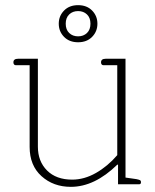

<svg xmlns="http://www.w3.org/2000/svg" viewBox="-20 -715 602 745"><path d="M208 -623Q208 -653 228.5 -674Q249 -695 283 -695Q317 -695 337.5 -674Q358 -653 358 -623Q358 -593 337.5 -572Q317 -551 283 -551Q249 -551 228.5 -572Q208 -593 208 -623ZM331 -623Q331 -646 317.5 -659Q304 -672 283 -672Q262 -672 248.5 -659Q235 -646 235 -623Q235 -600 248.5 -587Q262 -574 283 -574Q304 -574 317.5 -587Q331 -600 331 -623ZM95 -145V-462H41Q37 -462 34.5 -465Q32 -468 32 -473Q32 -487 50 -487H127V-146Q127 -89 162.5 -53.5Q198 -18 260 -18Q307 -18 352.5 -44Q398 -70 435 -113V-462H381Q377 -462 374.5 -465Q372 -468 372 -473Q372 -487 390 -487H467V-26L509 -20Q519 -18 523 -16Q527 -14 527 -8Q527 0 520 0H438V-76H435Q347 10 255 10Q187 10 141 -31.5Q95 -73 95 -145Z"/></svg>

Font: Maitree ExtraLight
Style: Regular
Weight: 250
Designer: CadsonDemak Team
Foundry: CadsonDemak
Version: Version 1.002